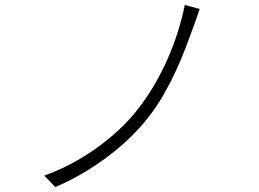

<svg xmlns="http://www.w3.org/2000/svg" viewBox="-20 -748 1040 772"><path d="M783 -712Q777 -695 770 -674.5Q763 -654 757 -638Q743 -599 725.5 -553.5Q708 -508 686 -460.5Q664 -413 637 -366Q610 -319 577 -277Q542 -232 498.5 -190.5Q455 -149 406 -113Q357 -77 305 -47Q253 -17 202 4L158 -42Q212 -61 265 -89Q318 -117 366.5 -151.5Q415 -186 458 -226Q501 -266 535 -310Q569 -353 599 -404Q629 -455 653 -509Q677 -563 694.5 -618.5Q712 -674 723 -728L783 -712Z"/></svg>

Font: SpoqaHanSansJP-Light
Style: Regular
Weight: 300
Designer: [Source Han Sans]
Ryoko NISHIZUKA  (kana & ideographs); Paul D. Hunt (Latin, Greek & Cyrillic); Wenlong ZHANG  (bopomofo
Foundry: Spoqa (http://bi.spoqa.com)
Version: Version 1.002.20150607